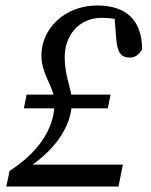

<svg xmlns="http://www.w3.org/2000/svg" viewBox="-20 -680 550 700"><path d="M3 0H412L428 -80H75V-64C174 -126 242 -216 242 -309C242 -361 216 -392 216 -474C216 -546 264 -615 351 -615C383 -615 417 -611 457 -593L397 -624C399 -595 402 -565 404 -536C408 -486 423 -470 454 -470C471 -470 486 -479 498 -500C498 -607 439 -660 335 -660C215 -660 131 -575 131 -478C131 -406 179 -362 179 -307C179 -205 113 -120 15 -57L3 0ZM67 -285H373L383 -335H77L67 -285Z"/></svg>

Font: Source Serif Variable
Style: Italic
Weight: 389
Italic angle: -12°
Designer: Frank Grießhammer
Foundry: Adobe Systems Incorporated
Version: Version 3.001;hotconv 1.0.111;makeotfexe 2.5.65597